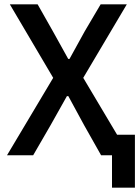

<svg xmlns="http://www.w3.org/2000/svg" viewBox="-20 -718 644 888"><path d="M498 150V0H447.5L368.5 -140L296 -273.5H289.5L214.5 -140L133.5 0H12.5L226 -358L25.5 -698H154L224.5 -573.5L295.5 -445.5H301.5L372 -573.5L445.5 -698H566.5L365 -358L521.5 -95H604V150Z"/></svg>

Font: Lilex Medium
Style: Regular
Weight: 500
Designer: Mike Abbink, Paul van der Laan, Pieter van Rosmalen, Mikhael Khrustik
Foundry: Mikhael Khrustik
Version: Version 1.100